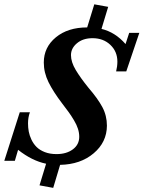

<svg xmlns="http://www.w3.org/2000/svg" viewBox="-64 -780 671 897"><path d="M184.6 97.7 120.6 85.9 151.4 -15.1Q85.4 -28.8 20.5 -80.1L5.4 -28.8H-43.9L28.3 -255.4H75.7Q66.9 -231.9 66.9 -203.6Q66.9 -184.1 70.3 -165.5Q73.7 -147 83 -127.4Q92.3 -107.9 106.9 -93.3Q121.6 -78.6 145.5 -69.3Q169.4 -60.1 200.2 -60.1Q246.6 -60.1 276.4 -82.3Q306.2 -104.5 306.2 -141.1Q306.2 -159.2 300.3 -178Q294.4 -196.8 281.7 -218Q269 -239.3 257.6 -255.1Q246.1 -271 226.6 -296.4Q184.6 -351.6 162.6 -396.2Q140.6 -440.9 140.6 -487.8Q140.6 -559.1 196.8 -605.5Q252.9 -651.9 343.3 -651.9L376.5 -759.8L441.4 -748L410.2 -645Q474.6 -629.4 522.5 -574.2L539.6 -626.5H586.9L525.9 -446.3H478.5Q484.4 -470.2 484.4 -492.2Q484.4 -539.1 451.7 -570.3Q418.9 -601.6 368.2 -601.6Q323.7 -601.6 295.7 -578.1Q267.6 -554.7 267.6 -522.5Q267.6 -490.2 289.8 -453.1Q312 -416 349.6 -369.6Q392.6 -319.8 414.1 -279.8Q435.5 -239.7 435.5 -192.9Q435.1 -115.7 373.5 -63.7Q312 -11.7 216.8 -9.8Z"/></svg>

Font: Elstob 6pt SemiBold
Style: Italic
Weight: 600
Italic angle: -20°
Designer: Peter S. Baker
Version: Version 1.015